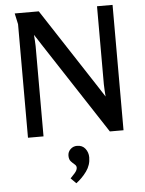

<svg xmlns="http://www.w3.org/2000/svg" viewBox="-65 -780 843 1120"><g transform="rotate(-5 357.0 -220.0)"><path d="M205 -729 510 -262Q520 -247 530 -231Q540 -215 550 -200Q549 -217 547.5 -235.5Q546 -254 546 -272V-729H637V5H557L204 -535Q195 -550 184.5 -565.5Q174 -581 165 -595Q166 -579 167.5 -562Q169 -545 169 -529V0H78V-665L64 -729ZM359 72Q390 72 407 94Q424 116 424 145Q424 190 397.5 226.5Q371 263 336 289L305 258Q316 247 331 230Q346 213 346 198Q346 187 335.5 178.5Q325 170 314.5 158.5Q304 147 304 125Q304 103 320 87.5Q336 72 359 72Z"/></g></svg>

Font: Rosario SemiBold
Style: Regular
Weight: 600
Designer: Hector Gatti
Foundry: Omnibus Type
Version: Version 1.101; ttfautohint (v1.8.1.43-b0c9)